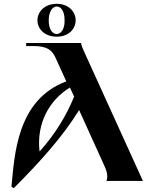

<svg xmlns="http://www.w3.org/2000/svg" viewBox="-20 -947 788 1005"><path d="M537 0H728L422 -673C415 -688 407 -706 404 -722H117V-706H154C228 -706 253 -684 271 -644L327 -521C66 -424 56 -130 40 30L52 38C196 -106 312 -237 394 -371L526 -80C539 -53 547 -22 537 0ZM187 -154C170 -301 238 -423 346 -489L368 -441C326 -339 268 -244 187 -154ZM277 -755C339 -755 376 -795 376 -841C376 -886 339 -927 277 -927C214 -927 176 -886 176 -841C176 -795 214 -755 277 -755ZM277 -769C256 -769 235 -791 235 -840C235 -888 256 -913 277 -913C298 -913 318 -890 318 -843C320 -793 298 -769 277 -769Z"/></svg>

Font: Sinistre
Style: Bold
Weight: 700
Designer: Jules Durand
Foundry: Collletttivo
Version: Version 69.420;Glyphs 3.2 (3217)